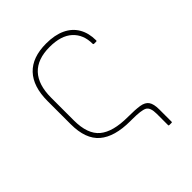

<svg xmlns="http://www.w3.org/2000/svg" viewBox="-180 -591 822 822"><g transform="rotate(-45 231.0 -180.0)"><path d="M365 130Q361 130 361 127V58Q361 19 343 9.5Q325 0 270 0H259Q164 0 116.5 -40.5Q69 -81 69 -171V-311Q69 -399 112 -444.5Q155 -490 239 -490Q291 -490 327 -473Q363 -456 381.5 -424Q400 -392 400 -348Q400 -344 397 -344H383Q382 -344 380.5 -345Q379 -346 379 -348Q379 -404 343.5 -436.5Q308 -469 239 -469Q165 -469 127.5 -429Q90 -389 90 -310V-173Q90 -90 132 -55Q174 -20 264 -20Q309 -20 334.5 -16Q360 -12 371 3.5Q382 19 382 52V127Q382 130 379 130Z"/></g></svg>

Font: Sofia Sans Semi Condensed Thin
Style: Regular
Weight: 250
Version: Version 4.100